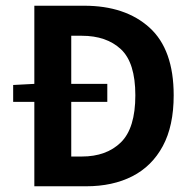

<svg xmlns="http://www.w3.org/2000/svg" viewBox="-20 -651 673 671"><path d="M26 -295V-354L102 -358H355V-295ZM100 0V-631H274Q418 -631 502.5 -554.5Q587 -478 587 -318Q587 -211 549 -140.5Q511 -70 442.5 -35Q374 0 281 0ZM229 -104H266Q352 -104 402.5 -153.5Q453 -203 453 -318Q453 -432 402.5 -479Q352 -526 266 -526H229Z"/></svg>

Font: Narnoor
Style: Bold
Weight: 700
Designer: S. Sridhar Murthy
Foundry: SIL International
Version: Version 3.000